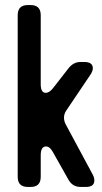

<svg xmlns="http://www.w3.org/2000/svg" viewBox="-20 -730 403 759"><path d="M90 9H101Q141 9 141 -31V-116Q141 -151 162 -151Q177 -151 189 -129L251 -19Q267 9 299 9H320Q353 9 353 -17Q353 -27 347 -39L240 -238Q233 -251 233 -265Q233 -280 242 -293L339 -437Q347 -451 347 -460Q347 -485 313 -485H298Q270 -485 250 -459L190 -382Q175 -363 161 -363Q141 -363 141 -397V-670Q141 -710 101 -710H90Q50 -710 50 -670V-31Q50 9 90 9Z"/></svg>

Font: WD-XL Lubrifont TC
Style: Regular
Weight: 400
Designer: [WD-XL Lubrifont] Copyright 2020-2022 (c) NightFurySL2001, Skr-ZERO; [ZCOOL QingKe HuangYou] Copyright 2018-2022 (c) The
Version: Version 2.001;hotconv 1.1.1;makeotfexe 2.6.0